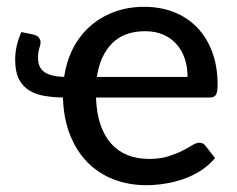

<svg xmlns="http://www.w3.org/2000/svg" viewBox="-20 -536 694 563"><path d="M530 -310.5Q530 -339.5 521.8 -364Q513.5 -388.5 497.5 -406.5Q481.5 -424.5 458.5 -434.5Q435.5 -444.5 405.5 -444.5Q344 -444.5 308.8 -409Q273.5 -373.5 264 -310.5ZM79 -434.5Q91 -431 95 -424.5Q99 -418 99 -412Q99 -405.5 95.2 -394Q91.5 -382.5 91.5 -366.5Q91.5 -337.5 110.5 -324.5Q129.5 -311.5 168 -310.5Q174.5 -355 193.5 -392.8Q212.5 -430.5 242.8 -457.8Q273 -485 313.5 -500.5Q354 -516 403.5 -516Q450 -516 489.2 -500.8Q528.5 -485.5 557 -456.5Q585.5 -427.5 601.8 -385Q618 -342.5 618 -288Q618 -265.5 613 -257.8Q608 -250 594.5 -250H261.5Q263 -204.5 274.5 -170.8Q286 -137 306.2 -114.5Q326.5 -92 354.5 -81Q382.5 -70 417 -70Q449.5 -70 473.2 -77.5Q497 -85 514.2 -93.8Q531.5 -102.5 543.5 -110Q555.5 -117.5 564.5 -117.5Q576 -117.5 582.5 -108.5L610.5 -72.5Q593 -51.5 569.5 -36.2Q546 -21 519.2 -11.5Q492.5 -2 464.2 2.5Q436 7 408.5 7Q357.5 7 313.8 -9.8Q270 -26.5 237.5 -59Q205 -91.5 185.8 -139.5Q166.5 -187.5 164.5 -250Q136 -250.5 110.5 -254.8Q85 -259 65.8 -270.8Q46.5 -282.5 35.5 -304Q24.5 -325.5 24.5 -360.5Q24.5 -381.5 28.8 -400.5Q33 -419.5 42.5 -442Z"/></svg>

Font: Lato 2
Style: Regular
Weight: 500
Designer: Lukasz Dziedzic with Adam Twardoch and Botio Nikoltchev
Foundry: tyPoland Lukasz Dziedzic
Version: Version 2.015; 2015-08-06; http://www.latofonts.com/